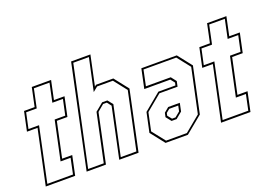

<svg xmlns="http://www.w3.org/2000/svg" viewBox="-104 -1036 1862 1322"><g transform="rotate(-20 827.0 -375.0)"><path d="M35 0 120 -399H42.5L72.5 -540H150L179 -677H320.5L291.5 -540H369L339 -399H261.5L206.5 -141.5H280.5L250.5 0ZM51.5 -13.5H239.5L263.5 -127.5H190L250.5 -412.5H328L352.5 -526.5H275L304 -663.5H189.5L160.5 -526.5H83L58.5 -412.5H136Z M334.5 0 493.5 -749.5H635L588.5 -530.5L600 -540H726.5L807.5 -437L715 0H573.5L651.5 -368L627.5 -399H600.5L552 -358.5L476 0ZM350.5 -13.5H465L539.5 -364L598 -412H636L666.5 -374L589.5 -13.5H704L793 -431.5L718.5 -526.5H603L568 -498L619 -736H504.5Z M913 0 832 -103 862.5 -245.5 987 -348.5H1112L1116.5 -368L1092.5 -398.5H902L932 -540H1191.5L1272.5 -437L1201.5 -103L1076.5 0ZM921.5 -13.5H1074L1189 -108.5L1258 -432L1183 -527H943L919 -412.5H1101L1131 -374L1123 -335.5H990L874.5 -240L846.5 -108.5ZM1003.5 -128 973 -166.5 979.5 -197 1014.5 -226H1099.5L1087 -166.5L1040.5 -128ZM1012 -141.5H1037.5L1074.5 -172L1083 -212H1017L991.5 -191L987.5 -172Z M1319.5 0 1404.5 -399H1327L1357 -540H1434.5L1463.5 -677H1605L1576 -540H1653.5L1623.5 -399H1546L1491 -141.5H1565L1535 0ZM1336 -13.5H1524L1548 -127.5H1474.5L1535 -412.5H1612.5L1637 -526.5H1559.5L1588.5 -663.5H1474L1445 -526.5H1367.5L1343 -412.5H1420.5Z"/></g></svg>

Font: Tourney Condensed Thin
Style: Italic
Weight: 100
Width: 3
Italic angle: -12°
Designer: Tyler Finck
Foundry: Etcetera Type Co
Version: Version 1.010; ttfautohint (v1.8.3)